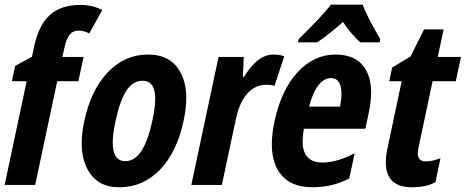

<svg xmlns="http://www.w3.org/2000/svg" viewBox="-24 -786 1979 816"><path d="M317.4 -765.1Q369.6 -765.1 410.6 -743.2L355.5 -644Q333.5 -655.8 309.6 -655.8Q285.6 -655.8 271.7 -638.2Q257.8 -620.6 250 -584L241.2 -543.9H331.1L309.1 -440.9H219.2L125.5 0H-4.4L89.4 -440.9H26.4L40.5 -505.9L111.8 -544.9L120.6 -585.9Q139.6 -677.7 187 -721.4Q234.4 -765.1 317.4 -765.1Z M334.5 -272.9Q363.3 -405.8 435.3 -480Q507.3 -554.2 605 -554.2Q702.6 -554.2 743.2 -478Q767.6 -433.1 767.6 -369.1Q767.6 -325.2 756.3 -272.9Q728 -139.6 655.8 -64.5Q583 9.8 484.4 9.8Q482.4 9.8 481 9.8Q388.7 9.8 348.1 -66.4Q323.2 -113.3 323.2 -177.2Q323.2 -221.2 334.5 -272.9ZM635.7 -365.7Q635.7 -442.9 581.5 -442.9Q541 -442.9 513.4 -401.1Q485.8 -359.4 467.3 -272.9Q455.1 -217.8 455.1 -180.2Q455.1 -101.1 509.3 -101.1Q586.9 -101.1 623.5 -272.9Q635.7 -328.6 635.7 -365.7Z M1139.2 -554.2Q1163.6 -554.2 1184.1 -546.9L1142.6 -420.9Q1129.9 -425.8 1107.9 -425.8Q1060.5 -425.8 1027.1 -388.4Q993.7 -351.1 978.5 -279.8L918.9 0H789.1L904.8 -543.9H1011.7L1008.3 -459H1012.7Q1044.9 -509.8 1075 -532Q1105 -554.2 1139.2 -554.2Z M1382.3 -766.1H1517.6Q1531.2 -724.1 1592.3 -619.1L1589.4 -606H1507.3Q1467.8 -641.1 1433.6 -692.9Q1381.8 -645.5 1324.2 -606H1242.2L1245.1 -619.1Q1354 -727.1 1382.3 -766.1ZM1302.7 9.8Q1201.2 9.8 1157.2 -62.5Q1131.3 -106.4 1131.3 -172.9Q1131.3 -215.8 1142.1 -268.1Q1170.9 -403.3 1240.5 -478.8Q1310.1 -554.2 1401.9 -554.2Q1493.7 -554.2 1530.8 -489.3Q1553.2 -450.7 1553.2 -393.1Q1553.2 -355 1543.5 -308.1L1528.8 -238.8H1267.6Q1262.2 -210 1262.2 -181.2Q1262.2 -152.3 1273.9 -130.9Q1294.4 -95.2 1345.2 -95.2Q1408.7 -95.2 1483.4 -134.8L1460.4 -27.8Q1390.6 9.8 1302.7 9.8ZM1427.2 -387.2Q1427.2 -454.1 1382.3 -454.1Q1353.5 -454.1 1329.3 -423.6Q1305.2 -393.1 1289.6 -333H1421.4Q1427.2 -364.3 1427.2 -387.2Z M1751.5 -134.3Q1751.5 -100.1 1786.1 -100.1Q1814.5 -100.1 1848.1 -113.8L1826.7 -12.2Q1790 9.8 1726.6 9.8Q1615.7 9.8 1615.7 -96.2Q1615.7 -124 1623.5 -159.2L1683.1 -440.9H1630.4L1642.6 -499L1720.7 -545.9L1778.3 -661.1H1861.3L1836.4 -543.9H1935.1L1913.1 -440.9H1814.5L1753.9 -154.8Q1751.5 -143.1 1751.5 -134.3Z"/></svg>

Font: Open Sans Hebrew Condensed
Style: Bold Italic
Weight: 700
Width: 3
Italic angle: -12°
Foundry: Ascender Corporation, Yanek Iontef
Version: Version 2.001;PS 002.001;hotconv 1.0.70;makeotf.lib2.5.58329